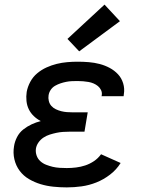

<svg xmlns="http://www.w3.org/2000/svg" viewBox="-20 -806 640 834"><path d="M270 8Q241 8 212 5Q183 2 156.5 -6Q130 -14 106 -28Q82 -42 65.5 -64Q49 -86 42.5 -114Q36 -142 41 -171Q44 -191 54 -210.5Q64 -230 81 -243.5Q98 -257 117.5 -266Q137 -275 157 -280Q140 -289 126.5 -302Q113 -315 105 -331.5Q97 -348 95 -367.5Q93 -387 96 -407Q100 -429 111.5 -450.5Q123 -472 141.5 -487.5Q160 -503 182 -513Q204 -523 226.5 -528.5Q249 -534 272 -536Q295 -538 317 -538Q342 -538 366 -536Q390 -534 413 -528Q436 -522 456.5 -511Q477 -500 492.5 -483.5Q508 -467 515 -444Q522 -421 518 -397Q518 -395 517.5 -393Q517 -391 517 -388H421Q421 -389 421.5 -390Q422 -391 422 -392Q424 -404 419 -414.5Q414 -425 405.5 -432Q397 -439 386.5 -443.5Q376 -448 364.5 -450Q353 -452 341 -453Q329 -454 317 -454Q305 -454 292.5 -453.5Q280 -453 267.5 -450.5Q255 -448 243 -444Q231 -440 219.5 -433.5Q208 -427 200.5 -416Q193 -405 191 -392Q189 -380 192 -367.5Q195 -355 203 -346Q211 -337 222.5 -331.5Q234 -326 246 -323Q258 -320 270.5 -319Q283 -318 296 -318H361L347 -234H282Q268 -234 253.5 -233Q239 -232 225 -229Q211 -226 196.5 -221.5Q182 -217 169 -208.5Q156 -200 147 -187Q138 -174 136 -160Q134 -145 139 -130.5Q144 -116 155 -106Q166 -96 180 -90.5Q194 -85 208.5 -81.5Q223 -78 239 -77Q255 -76 270 -76Q290 -76 310.5 -78.5Q331 -81 350.5 -87.5Q370 -94 388 -106Q406 -118 419 -136L504 -98Q486 -69 458 -47.5Q430 -26 398.5 -13.5Q367 -1 334.5 3.5Q302 8 270 8ZM324 -583 273 -637 434 -786 501 -714Z"/></svg>

Font: Iosevka Curly Medium Extended
Style: Italic
Weight: 500
Width: 7
Italic angle: -9°
Monospace: yes
Designer: Belleve Invis
Foundry: Belleve Invis
Version: Version 11.1.0; ttfautohint (v1.8.3)